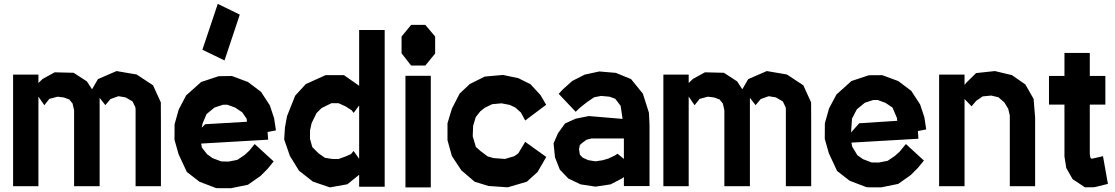

<svg xmlns="http://www.w3.org/2000/svg" viewBox="-20 -958 5739 988"><path d="M767.6 -519 807.6 -431.2 808.1 -318.4V0H677.7V-396L676.3 -406.7L662.1 -436L626 -457L589.4 -462.9L548.3 -448.2L522 -417L492.7 -454.6V0H361.3V-390.6L353.5 -425.3L336.4 -446.3L308.1 -456.5L276.4 -460.4L233.9 -449.2L208 -416.5L177.7 -460.9V0H47.4V-574.2H177.7V-530.8L198.7 -551.3L261.2 -585.9L358.9 -583.5L427.2 -539.1L453.6 -498.5L483.9 -550.8L579.6 -592.3L683.1 -574.7Z M1084 -404.8 1043 -371.1 1022.9 -323.7 1018.1 -300.8 1035.6 -318.8 1251 -331.5 1249 -347.2 1226.6 -379.9 1190.4 -404.3 1150.4 -418.9H1127.4ZM1238.3 -160.2 1263.2 -183.1 1290.5 -216.8 1388.2 -127.4 1356.4 -88.4 1320.8 -52.7 1255.9 -7.3 1169.4 10.3H1105.5L1091.8 9.8L1006.3 -22.9L941.4 -73.2L898.9 -164.6L877.9 -238.8L878.4 -318.8L899.9 -395L938 -467.3L1015.1 -536.1L1105 -565.9L1173.3 -566.9L1255.9 -536.1L1323.2 -485.4L1368.7 -415.5L1390.6 -349.1L1399.9 -287.1L1356.9 -278.8L1359.9 -239.3L1015.1 -219.2L1019 -198.7L1045.4 -164.6L1074.2 -144L1118.7 -127.4L1155.8 -126.5L1201.2 -135.3ZM1021.5 -702.1 1100.6 -938 1213.9 -882.8 1135.3 -647Z M1828.1 -516.6V-803.7H1959.5V2.9H1828.1V-58.6L1767.6 -9.8L1677.7 6.3L1590.3 -23.4L1518.6 -79.6L1471.7 -155.8L1442.4 -240.2L1446.3 -301.8L1457 -360.4L1499 -465.8L1553.7 -525.4L1655.3 -571.3H1750ZM1786.1 -165 1799.3 -181.2 1828.1 -141.1V-415.5L1799.8 -377L1789.6 -390.6L1758.3 -410.6L1722.2 -426.8H1685.1L1634.8 -401.9L1608.9 -376L1583.5 -324.2L1575.2 -286.6V-243.7L1586.9 -201.2L1618.7 -169.4L1651.9 -146L1689 -140.1L1721.2 -139.6L1754.4 -151.4Z M2196.8 6.3H2066.4V-567.9H2196.8ZM2219.2 -682.6 2168.5 -620.6H2095.7L2046.4 -683.6V-770L2095.7 -830.1H2168.5L2219.2 -770Z M2682.6 -228 2791 -150.4 2746.1 -72.8 2690.9 -22.9 2592.8 5.9 2493.7 -1 2422.4 -22.9 2354 -81.5 2305.2 -155.3 2282.7 -236.8V-323.7L2305.2 -398.4L2345.2 -476.6L2397.9 -525.9L2474.6 -564L2568.4 -572.3L2647.5 -555.7L2710 -524.4L2761.2 -468.8L2790.5 -418.9L2682.6 -337.9L2660.6 -378.9L2632.3 -404.3L2603.5 -418L2561 -426.3L2512.7 -421.9L2475.1 -403.8L2451.2 -384.8L2428.2 -355.5L2414.6 -310.5L2412.6 -256.8L2428.7 -202.1L2452.1 -181.2L2489.3 -153.3L2519.5 -144.5L2578.6 -140.1L2626.5 -154.3L2647 -168.9Z M3288.1 -476.1 3319.3 -377.9 3322.3 -316.9V-0.5H3190.4V-46.9L3181.2 -40L3122.1 -9.3L3044.4 2.4L2967.8 -9.3L2904.3 -39.6L2860.8 -85L2835.9 -148.4L2828.6 -220.2L2851.1 -272L2887.7 -322.8L2941.9 -347.2L3009.8 -360.8L3183.6 -346.2L3173.8 -413.1L3146 -449.7L3116.7 -460.4L3072.8 -464.4L3037.6 -457.5L3002 -433.6L2963.9 -403.3L2942.4 -382.8L2855 -475.1L2878.4 -500L2924.8 -541.5L2989.3 -574.2L3064 -590.3L3149.4 -583L3227.5 -550.8ZM3144.5 -158.2 3157.7 -167 3190.4 -140.1V-245.6H3024.4L2998 -238.8L2978 -224.1L2963.9 -211.9L2959.5 -190.4L2963.9 -162.6L2968.8 -156.7L2979 -146.5L3007.3 -133.8L3044.4 -127.9L3080.6 -133.3L3110.8 -142.1Z M4113.8 -519 4153.8 -431.2 4154.3 -318.4V0H4023.9V-396L4022.5 -406.7L4008.3 -436L3972.2 -457L3935.5 -462.9L3894.5 -448.2L3868.2 -417L3838.9 -454.6V0H3707.5V-390.6L3699.7 -425.3L3682.6 -446.3L3654.3 -456.5L3622.6 -460.4L3580.1 -449.2L3554.2 -416.5L3523.9 -460.9V0H3393.6V-574.2H3523.9V-530.8L3544.9 -551.3L3607.4 -585.9L3705.1 -583.5L3773.4 -539.1L3799.8 -498.5L3830.1 -550.8L3925.8 -592.3L4029.3 -574.7Z M4584.5 -155.3 4609.4 -177.7 4641.6 -216.8 4734.4 -131.8 4702.6 -93.3 4667 -57.6 4602.1 -11.7 4515.6 5.9H4451.7L4438 4.9L4352.5 -27.8L4287.6 -78.1L4245.1 -169.4L4224.1 -243.2L4224.6 -323.7L4246.1 -399.9L4284.2 -471.7L4361.3 -541L4451.2 -570.8L4519.5 -571.3L4602.1 -541L4669.4 -490.2L4714.8 -420.4L4736.8 -354L4746.1 -292L4703.1 -283.7L4706.1 -244.1L4361.3 -224.1L4365.2 -203.6L4391.6 -159.7L4420.4 -139.2L4464.8 -122.1L4502 -121.6L4547.4 -130.4ZM4430.2 -429.2 4389.2 -395.5 4364.3 -347.7 4359.4 -276.4 4401.4 -323.7 4597.2 -336.4 4595.2 -351.6 4572.8 -404.3 4536.6 -428.7 4496.6 -443.4H4473.6Z M5256.3 -523.4 5298.8 -449.2 5306.6 -352.5V0H5176.3V-363.8L5168 -398.4L5148.4 -430.7L5117.7 -457.5L5080.6 -466.3L5036.6 -461.9L5003.9 -439.5L4979.5 -411.1L4943.4 -448.2V0H4812.5V-574.2H4943.4V-521L4952.6 -532.7L5002.9 -582L5099.6 -592.3L5187.5 -571.3Z M5598.1 -141.1 5655.8 -154.3 5681.2 -11.7 5611.8 5.4 5563 5.9 5499.5 -36.1 5466.8 -93.8 5457.5 -152.8V-419.9H5377.9V-567.4H5457.5V-685.5H5587.9V-567.4H5668V-419.9H5587.9V-166L5590.8 -147.5L5592.8 -144.5Z"/></svg>

Font: Gap Sans
Style: Black
Weight: 400
Designer: Alexandre Liziard and Etienne Ozeray
Foundry: Interstices.io
Version: Version 1.6.1 - December 3. 2014